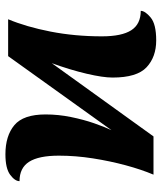

<svg xmlns="http://www.w3.org/2000/svg" viewBox="36 -622 596 708"><g transform="rotate(-90 334.0 -268.0)"><path d="M539 10Q478 10 440 -25.5Q402 -61 402 -151Q402 -186 416 -246Q430 -306 455 -375L185 0H44Q63 -45 78.5 -102.5Q94 -160 104 -223.5Q114 -287 114 -349Q114 -423 91.5 -458.5Q69 -494 20 -494Q20 -511 43.5 -528.5Q67 -546 119 -546Q187 -546 226.5 -513Q266 -480 266 -398Q266 -351 256.5 -304.5Q247 -258 233.5 -219Q220 -180 208 -155L481 -536H617Q589 -469 571.5 -379.5Q554 -290 554 -190Q554 -117 576.5 -82Q599 -47 648 -47Q648 -31 623.5 -10.5Q599 10 539 10Z"/></g></svg>

Font: Noto Serif
Style: Bold
Weight: 700
Designer: Monotype Design Team
Foundry: Monotype Imaging Inc.
Version: Version 2.014